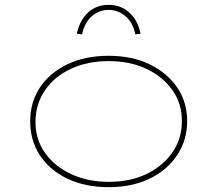

<svg xmlns="http://www.w3.org/2000/svg" viewBox="-20 -765 900 795"><path d="M430 10Q333 10 259.5 -25Q186 -60 145.5 -121.5Q105 -183 105 -263Q105 -342 145.5 -403Q186 -464 259.5 -499Q333 -534 430 -534Q526 -534 599 -499Q672 -464 713.5 -403Q755 -342 755 -263Q755 -185 713.5 -122.5Q672 -60 599 -25Q526 10 430 10ZM430 -12Q517 -12 584.5 -43.5Q652 -75 692.5 -132Q733 -189 733 -263Q734 -335 694 -391.5Q654 -448 586 -480Q518 -512 430 -512Q342 -512 273.5 -480Q205 -448 166.5 -391.5Q128 -335 127 -263Q126 -189 166 -132.5Q206 -76 275 -44Q344 -12 430 -12ZM320 -623 298 -625Q310 -681 344.5 -713Q379 -745 430 -745Q480 -745 515.5 -713Q551 -681 562 -625L540 -623Q531 -671 500 -697.5Q469 -724 430 -724Q390 -724 360 -697.5Q330 -671 320 -623Z"/></svg>

Font: Lexend Peta Thin
Style: Regular
Weight: 250
Version: Version 1.007